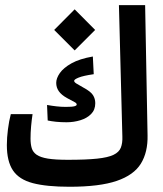

<svg xmlns="http://www.w3.org/2000/svg" viewBox="-20 -713 626 737"><path d="M246.6 3.9Q158.7 3.9 106 -10Q53.2 -23.9 29.8 -58.8Q6.3 -93.8 6.3 -156.2Q6.3 -184.1 10.5 -216.6Q14.6 -249 21.5 -274.9H105Q101.6 -252.9 99.4 -228.3Q97.2 -203.6 97.2 -181.2Q97.2 -159.7 101.8 -144.3Q106.4 -128.9 120.8 -118.9Q135.3 -108.9 163.8 -104.2Q192.4 -99.6 240.7 -99.6Q310.5 -99.6 352.5 -104Q394.5 -108.4 415.8 -118.7Q437 -128.9 443.8 -146.2Q450.7 -163.6 449.7 -189L436.5 -693.4H537.1L546.4 -193.8Q547.9 -128.9 520.8 -85Q493.7 -41 428 -18.6Q362.3 3.9 246.6 3.9ZM235.4 -243.7Q213.9 -243.7 195.1 -245.6Q176.3 -247.6 163.1 -250.5L160.6 -310.1Q180.2 -306.6 197.5 -304.7Q214.8 -302.7 232.4 -302.7Q257.3 -302.7 265.9 -305.2Q274.4 -307.6 274.4 -311.5Q274.4 -316.9 267.1 -320.6Q259.8 -324.2 236.8 -336.9Q215.8 -348.6 205.8 -362.8Q195.8 -377 195.8 -395Q195.8 -412.6 209.7 -432.6Q223.6 -452.6 254.6 -470Q285.6 -487.3 336.4 -496.1L339.8 -428.2Q299.8 -422.4 282.2 -415.3Q264.6 -408.2 264.6 -402.8Q264.6 -397.9 272.9 -392.6Q281.2 -387.2 299.8 -377Q328.1 -361.8 336.9 -347.9Q345.7 -334 345.7 -316.9Q345.7 -291.5 329.8 -275.4Q314 -259.3 288.6 -251.5Q263.2 -243.7 235.4 -243.7ZM266.6 -519.5 188 -598.1 266.6 -677.2 345.2 -598.1Z"/></svg>

Font: Cascadia Code
Style: Regular
Weight: 400
Monospace: yes
Designer: Aaron Bell
Foundry: Saja Typeworks
Version: Version 2106.017